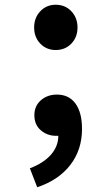

<svg xmlns="http://www.w3.org/2000/svg" viewBox="-20 -577 366 810"><path d="M215 -366Q176 -366 150 -393Q124 -420 124 -461Q124 -502 150 -529.5Q176 -557 215 -557Q255 -557 281 -529.5Q307 -502 307 -461Q307 -420 281 -393Q255 -366 215 -366ZM137 213 106 133Q164 111 195 75.5Q226 40 226 -4H217Q179 -4 152 -27.5Q125 -51 125 -91Q125 -130 152.5 -154Q180 -178 220 -178Q271 -178 298.5 -140Q326 -102 326 -33Q326 55 276.5 119Q227 183 137 213Z"/></svg>

Font: NotoSansHansBold
Style: Bold
Weight: 700
Designer: Ryoko NISHIZUKA  (kana & ideographs); Paul D. Hunt (Latin, Greek & Cyrillic); Wenlong ZHANG  (bopomofo); Sandoll Communi
Foundry: Adobe Systems Incorporated
Version: Version 1.00;December 8, 2021;FontCreator 13.0.0.2675 64-bit